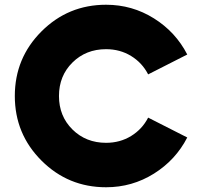

<svg xmlns="http://www.w3.org/2000/svg" viewBox="-20 -780 840 810"><path d="M427.5 10Q267.5 10 155 -102.5Q42.5 -215 42.5 -375Q42.5 -535 155 -647.5Q267.5 -760 427.5 -760Q537.5 -760 629.4 -702.5Q721.2 -645 770 -550L605 -466.2Q580 -515 533.1 -543.8Q486.2 -572.5 427.5 -572.5Q342.5 -572.5 285.6 -516.2Q228.8 -460 228.8 -375Q228.8 -290 285.6 -233.8Q342.5 -177.5 427.5 -177.5Q486.2 -177.5 533.1 -206.2Q580 -235 605 -283.8L770 -200Q721.2 -105 629.4 -47.5Q537.5 10 427.5 10Z"/></svg>

Font: Now Alt Black
Style: Regular
Weight: 900
Designer: Alfredo Marco Pradil
Foundry: Alfredo Marco Pradil
Version: Version 1.002;PS 001.002;hotconv 1.0.88;makeotf.lib2.5.64775